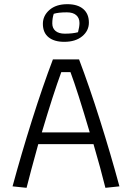

<svg xmlns="http://www.w3.org/2000/svg" viewBox="-20 -898 631 918"><path d="M185 -784Q185 -823 216.5 -850.5Q248 -878 302 -878Q351 -878 378 -855Q405 -832 405 -790Q405 -751 373 -724.5Q341 -698 287 -698Q239 -698 212 -720Q185 -742 185 -784ZM353 -744Q360 -770 360 -788Q360 -812 344.5 -825.5Q329 -839 300 -839Q259 -839 237 -832Q230 -811 230 -786Q230 -763 245.5 -750Q261 -737 290 -737Q328 -737 353 -744ZM40 -7Q82 -162 133 -323.5Q184 -485 233 -614H358Q407 -485 458 -323.5Q509 -162 551 -7L484 0Q461 -93 427 -209H163Q125 -72 107 0ZM409 -265Q350 -465 317 -553H273Q235 -450 180 -265Z"/></svg>

Font: Athiti
Style: Regular
Weight: 400
Designer: CadsonDemak Team
Foundry: CadsonDemak
Version: Version 1.033